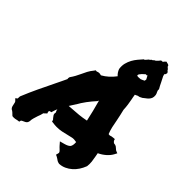

<svg xmlns="http://www.w3.org/2000/svg" viewBox="-292 -1112 1265 1265"><g transform="rotate(45 341.0 -479.5)"><path d="M286.1 -346.7Q272.5 -327.1 259.8 -305.7L286.1 -307.6Q320.3 -309.6 349.6 -312.5Q378.9 -315.4 413.1 -322.3Q405.3 -358.4 396 -396Q386.7 -433.6 376 -471.7L371.1 -461.9Q346.7 -435.5 324.2 -405.3Q301.8 -375 287.1 -347.7ZM558.6 -684.6Q553.7 -678.7 547.9 -677.7Q542 -676.8 534.2 -674.8Q530.3 -672.9 525.4 -670.4Q520.5 -668 515.6 -666Q517.6 -654.3 519 -645.5Q520.5 -636.7 522.5 -627.9Q526.4 -607.4 529.3 -587.4Q532.2 -567.4 533.2 -543Q538.1 -523.4 542.5 -503.4Q546.9 -483.4 550.8 -463.9Q555.7 -435.5 561.5 -409.7Q567.4 -383.8 577.1 -360.4Q586.9 -360.4 588.9 -359.4Q600.6 -364.3 616.2 -365.2L628.9 -366.2L632.8 -354.5Q634.8 -351.6 637.7 -348.6Q640.6 -345.7 644.5 -342.8Q660.2 -341.8 667.5 -336.4Q674.8 -331.1 679.7 -326.2Q681.6 -324.2 684.6 -321.8Q687.5 -319.3 689.5 -318.4L707 -311.5L697.3 -293Q686.5 -272.5 664.6 -252.9Q642.6 -233.4 615.2 -220.7Q617.2 -213.9 617.7 -208Q618.2 -202.1 620.1 -194.3Q624 -174.8 626.5 -153.8Q628.9 -132.8 626 -110.4Q616.2 -85 603 -64.9Q589.8 -44.9 571.8 -28.8Q553.7 -12.7 531.2 -2.4Q508.8 7.8 484.4 8.8Q470.7 5.9 464.4 2Q458 -2 453.1 -5.9Q445.3 -11.7 440.4 -13.7L427.7 -19.5L431.6 -34.2Q434.6 -42 431.2 -47.9Q427.7 -53.7 417 -63.5Q413.1 -66.4 410.2 -69.8Q407.2 -73.2 403.3 -77.1L383.8 -99.6L416 -108.4Q445.3 -116.2 455.1 -128.4Q464.8 -140.6 462.9 -171.9Q438.5 -176.8 422.9 -173.3Q407.2 -169.9 391.6 -166Q369.1 -160.2 347.7 -155.8Q326.2 -151.4 300.8 -151.4Q284.2 -151.4 265.6 -154.3L254.9 -155.3L252 -166Q252 -168 249.5 -170.4Q247.1 -172.9 245.1 -174.8Q240.2 -180.7 233.4 -190.4Q226.6 -200.2 230.5 -214.8Q223.6 -225.6 222.7 -237.3Q218.8 -229.5 216.3 -222.2Q213.9 -214.8 211.9 -208L208 -195.3L195.3 -193.4Q193.4 -191.4 191.9 -187.5Q190.4 -183.6 191.4 -181.6L195.3 -170.9L185.5 -162.1Q183.6 -159.2 180.7 -157.2Q177.7 -155.3 175.8 -153.3Q173.8 -142.6 170.4 -132.8Q167 -123 163.1 -113.3Q158.2 -97.7 153.8 -83Q149.4 -68.4 149.4 -53.7L145.5 -41Q140.6 -33.2 133.3 -29.3Q126 -25.4 119.1 -22.5Q109.4 -18.6 105.5 -14.6L102.5 -2L87.9 0Q75.2 2.9 69.8 3.9Q64.5 4.9 57.6 4.9L44.9 3.9Q33.2 -7.8 25.9 -14.2Q18.6 -20.5 8.8 -25.4L2.9 -33.2Q-1 -41 -2 -47.4Q-2.9 -53.7 -4.9 -60.5Q-6.8 -73.2 -10.7 -78.1L-25.4 -92.8L-12.7 -102.5L-11.7 -123Q12.7 -182.6 38.6 -237.3Q64.5 -292 92.8 -349.6Q101.6 -368.2 110.8 -386.7Q120.1 -405.3 128.9 -424.8Q127.9 -428.7 127.9 -433.1Q127.9 -437.5 129.9 -443.4Q143.6 -462.9 151.9 -478.5Q160.2 -494.1 168 -510.7Q176.8 -530.3 187 -549.8Q197.3 -569.3 212.9 -587.9L219.7 -597.7L230.5 -596.7Q234.4 -598.6 238.8 -600.1Q243.2 -601.6 250 -601.6L267.6 -598.6Q313.5 -624 349.6 -671.9Q331.1 -688.5 322.3 -712.9Q318.4 -740.2 324.2 -763.2Q330.1 -786.1 340.8 -805.7Q351.6 -825.2 365.7 -841.8Q379.9 -858.4 393.6 -874Q399.4 -872.1 401.9 -877.4Q404.3 -882.8 409.2 -884.8Q412.1 -892.6 418.9 -896Q425.8 -899.4 429.7 -906.2Q437.5 -908.2 442.4 -914.1Q447.3 -919.9 455.1 -921.9Q463.9 -930.7 468.3 -935.5Q472.7 -940.4 478.5 -948.2Q483.4 -949.2 485.8 -948.7Q488.3 -948.2 493.2 -950.2Q498 -957 501 -960Q503.9 -962.9 509.8 -967.8Q516.6 -964.8 523.4 -963.9Q530.3 -962.9 536.1 -957Q536.1 -952.1 538.6 -949.2Q541 -946.3 543.9 -944.3Q546.9 -942.4 549.8 -939.5Q552.7 -936.5 553.7 -932.6Q560.5 -926.8 562.5 -924.8Q564.5 -922.9 566.4 -916Q564.5 -911.1 563 -905.8Q561.5 -900.4 556.6 -898.4Q561.5 -886.7 560.5 -885.7Q571.3 -866.2 581.1 -845.2Q590.8 -824.2 602.5 -804.7Q600.6 -793 606.4 -782.7Q612.3 -772.5 614.3 -761.7Q616.2 -744.1 611.8 -733.4Q607.4 -722.7 599.6 -714.4Q591.8 -706.1 581.1 -698.7Q570.3 -691.4 560.5 -682.6ZM496.1 -777.3Q498 -787.1 498 -790Q494.1 -795.9 491.2 -802.7Q488.3 -809.6 484.4 -815.4Q479.5 -810.5 477.1 -811Q474.6 -811.5 472.7 -813.5Q467.8 -808.6 462.4 -804.2Q457 -799.8 452.1 -794.9Q446.3 -787.1 441.4 -781.7Q436.5 -776.4 436.5 -767.6Q443.4 -762.7 453.1 -764.2Q462.9 -765.6 470.7 -765.6Q478.5 -768.6 484.4 -771.5Q490.2 -774.4 496.1 -777.3Z"/></g></svg>

Font: Permanent Marker
Style: Regular
Weight: 400
Designer: Font Diner, Inc
Foundry: Font Diner, Inc
Version: Version 1.000